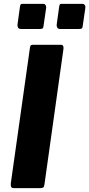

<svg xmlns="http://www.w3.org/2000/svg" viewBox="-20 -974 462 994"><path d="M296.1 -742Q311.4 -742 308.4 -719.6L210.2 -19.6Q208.5 -6.1 203.4 -3.1Q198.4 0 184 0H53.4Q40 0 37.5 -7.1Q35 -14.3 36 -25.3L135.1 -727.3Q136.8 -736.9 139.7 -739.4Q142.7 -742 149.8 -742ZM219 -933.7 205.4 -839.9Q204.4 -828.6 199.9 -826.3Q195.4 -823.9 182.4 -823.9H89.2Q77.9 -823.9 73.7 -830.7Q69.6 -837.5 70.6 -847L83.7 -941.4Q85.5 -950.3 87.7 -952.1Q89.9 -954 96.3 -954H204.6Q211.7 -954 216 -947.6Q220.3 -941.2 219 -933.7ZM421.9 -933.7 408.3 -839.9Q407.3 -828.6 402.8 -826.3Q398.3 -823.9 385.3 -823.9H292.1Q280.8 -823.9 276.7 -830.7Q272.5 -837.5 273.5 -847L286.7 -941.4Q288.4 -950.3 290.6 -952.1Q292.8 -954 299.2 -954H407.5Q414.6 -954 418.9 -947.6Q423.2 -941.2 421.9 -933.7Z"/></svg>

Font: Libre Franklin Thin
Style: Italic
Weight: 100
Italic angle: -8°
Designer: Pablo Impallari, Rodrigo Fuenzalida, Nhung Nguyen
Foundry: Impallari Type
Version: Version 3.000